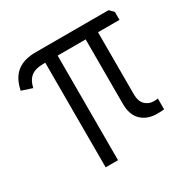

<svg xmlns="http://www.w3.org/2000/svg" viewBox="-147 -676 902 914"><g transform="rotate(-30 304.0 -219.5)"><path d="M179 -474H167Q125 -474 101.5 -456Q78 -438 69 -398L11 -417Q24 -481 62 -510.5Q100 -540 163 -540H565L587 -518V-474H469V-132Q469 -95 488 -76Q507 -57 534 -57Q537 -57 545.5 -57Q554 -57 558 -59V1Q552 2 539.5 2.5Q527 3 521 3Q466 3 433.5 -28Q401 -59 401 -119V-474H247V101H179Z"/></g></svg>

Font: Encode Sans Compressed
Style: Regular
Weight: 400
Designer: Pablo Impallari, Andres Torresi
Foundry: Pablo Impallari, Andres Torresi
Version: Version 1.000; ttfautohint (v1.00) -l 8 -r 50 -G 200 -x 14 -